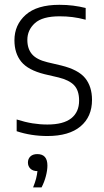

<svg xmlns="http://www.w3.org/2000/svg" viewBox="-20 -570 445 818"><path d="M182 9.5Q112.5 9.5 51 -11V-61Q87.5 -49.5 118.8 -44.5Q150 -39.5 182 -39.5Q250 -39.5 283.5 -66Q317 -92.5 317 -141.5Q317 -184.5 295.8 -206.8Q274.5 -229 229.5 -240L169.5 -254Q99.5 -271.5 70.5 -307.2Q41.5 -343 41.5 -398.5Q41.5 -464 89.5 -506.8Q137.5 -549.5 233 -549.5Q264 -549.5 291.5 -546Q319 -542.5 345 -536V-486Q315 -494 289 -497.2Q263 -500.5 234 -500.5Q160.5 -500.5 128.5 -471.2Q96.5 -442 96.5 -400Q96.5 -362.5 116.2 -339.2Q136 -316 181.5 -305L241 -291Q314 -273 343 -237Q372 -201 372 -144.5Q372 -72.5 323 -31.5Q274 9.5 182 9.5ZM121 228.5Q129.5 207.5 133.8 190.8Q138 174 139.5 159Q120.5 159 109.8 148.8Q99 138.5 99 122.5Q99 106.5 109.5 96.5Q120 86.5 139 86.5Q182 86.5 182 135.5Q182 155 175.5 180.2Q169 205.5 157 228.5Z"/></svg>

Font: Encode Sans Semi Condensed Light
Style: Regular
Weight: 300
Width: 4
Designer: Multiple Designers
Foundry: Impallari Type
Version: Version 3.000; ttfautohint (v1.8.3) -l 8 -r 50 -G 200 -x 14 